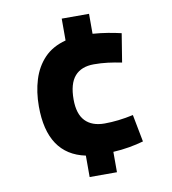

<svg xmlns="http://www.w3.org/2000/svg" viewBox="-84 -722 807 900"><g transform="rotate(-10 319.5 -272.0)"><path d="M270 105V3Q93 -34 93 -262Q93 -331 111 -389Q129 -447 167.5 -487.5Q206 -528 270 -545V-649H400V-554Q439 -551 472 -545.5Q505 -540 535 -533L513 -397Q479 -404 447 -408Q415 -412 381 -412Q321 -412 290 -376.5Q259 -341 259 -266Q259 -197 291 -163.5Q323 -130 383 -130Q447 -130 520 -146L545 -16Q514 -7 476.5 -0.5Q439 6 400 8V105Z"/></g></svg>

Font: Georama
Style: Bold
Weight: 700
Designer: Jean-Baptiste Levee
Foundry: Production Type
Version: Version 1.000